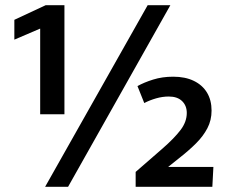

<svg xmlns="http://www.w3.org/2000/svg" viewBox="-20 -716 871 736"><path d="M134 -606H133L35 -564V-640L155 -696H227V-278H134ZM633 -696 241 0H153L546 -696ZM500 -57Q560 -109 604 -147.5Q648 -186 672 -217.5Q696 -249 696 -283Q696 -311 678 -328.5Q660 -346 627 -346Q603 -346 578.5 -339Q554 -332 533 -321L507 -386Q532 -400 567 -411Q602 -422 644 -422Q690 -422 723 -406Q756 -390 773.5 -361Q791 -332 791 -292Q791 -255 775 -224.5Q759 -194 732 -167Q705 -140 672.5 -114.5Q640 -89 607 -62L592 -76H798L794 0H500Z"/></svg>

Font: Murecho Thin Medium
Style: Regular
Weight: 500
Version: Version 1.010